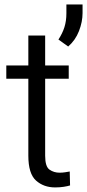

<svg xmlns="http://www.w3.org/2000/svg" viewBox="-20 -817 384 847"><path d="M283.2 -528.3V-469.7H179.2V-129.9Q179.2 -82 198.5 -68.6Q217.8 -55.2 242.7 -55.2Q255.4 -55.2 267.6 -57.1Q279.8 -59.1 287.6 -60.5L289.1 1Q278.3 4.4 261 7.1Q243.7 9.8 223.1 9.8Q172.9 9.8 138.9 -20.5Q105 -50.8 105 -130.4V-469.7H7.8V-528.3H105V-660.2H179.2V-528.3ZM344.2 -797.4V-759.3Q344.2 -720.7 328.4 -679.9Q312.5 -639.2 280.8 -611.8L237.8 -642.6Q255.4 -669.4 264.2 -697Q272.9 -724.6 272.9 -758.3V-797.4Z"/></svg>

Font: Vazirmatn UI FD Light
Style: Regular
Weight: 300
Designer: Saber Rastikerdar
Foundry: Saber Rastikerdar
Version: Version 33.003